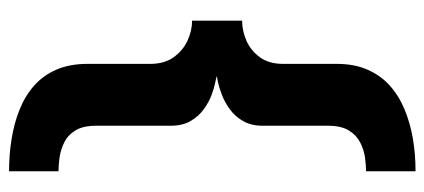

<svg xmlns="http://www.w3.org/2000/svg" viewBox="-279 -475 946 428"><g transform="rotate(-90 194.0 -261.0)"><path d="M26.2 192.3Q63.8 192.3 98.9 186.4Q133.9 180.4 164.4 167.7Q194.9 155 217.5 134.6Q240.1 114.2 252.9 84.8Q265.6 55.5 265.6 16.8V-102.8Q265.6 -134.3 280.4 -154.7Q295.1 -175 317.4 -184.7Q339.7 -194.3 362 -194.3V-305.8Q339.7 -305.8 317.4 -316Q295.1 -326.3 280.4 -347Q265.6 -367.8 265.6 -398.9V-538.7Q265.6 -578.9 252.7 -608.5Q239.8 -638 216.8 -658.2Q193.8 -678.4 163.3 -690.5Q132.8 -702.7 98 -708.2Q63.1 -713.8 26.2 -713.8V-603.6Q40.1 -603.6 57.2 -601.2Q74.3 -598.8 90.5 -590.8Q106.8 -582.8 117.2 -566Q127.7 -549.2 127.7 -519.6V-353.3Q127.7 -327 138.3 -309Q148.9 -290.9 164.7 -279.6Q180.5 -268.2 196.4 -262.3Q212.4 -256.4 224.4 -254.1Q236.4 -251.8 238.3 -250.7Q236.4 -250.6 224.4 -248Q212.4 -245.4 196.4 -239.3Q180.5 -233.2 164.7 -221.9Q148.9 -210.6 138.3 -192.5Q127.7 -174.5 127.7 -148V-2.6Q127.7 26.5 117.2 43.6Q106.8 60.6 90.5 68.9Q74.3 77.2 57.2 79.6Q40.1 82 26.2 82Z"/></g></svg>

Font: Anybody Thin
Style: Regular
Weight: 100
Designer: Tyler Finck
Foundry: Etcetera Type Company
Version: Version 1.114;gftools[0.9.25]